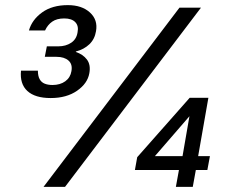

<svg xmlns="http://www.w3.org/2000/svg" viewBox="-20 -730 879 750"><path d="M178 -347Q117 -347 87 -374.5Q57 -402 62 -454H128Q128 -433 135 -420.5Q142 -408 155 -403Q168 -398 185 -398Q215 -398 235 -412.5Q255 -427 259 -452Q264 -479 247.5 -493.5Q231 -508 201 -508H155L163 -549H208Q237 -549 258 -563Q279 -577 283 -604Q288 -629 274 -643.5Q260 -658 231 -658Q202 -658 184 -645.5Q166 -633 156 -611H93Q105 -653 144.5 -681.5Q184 -710 245 -710Q300 -710 331.5 -681Q363 -652 355 -608Q350 -577 329 -557Q308 -537 277 -529L276 -527Q304 -518 319.5 -497.5Q335 -477 329 -444Q322 -404 281 -375.5Q240 -347 178 -347ZM150 0 681 -700H765L234 0ZM667 0 679 -66H507L516 -116L721 -348H794L754 -120H800L790 -66H745L733 0ZM585 -120H693L720 -276Z"/></svg>

Font: DM Sans 24pt
Style: Italic
Weight: 400
Italic angle: -10°
Designer: Colophon Foundry, Jonny Pinhorn
Foundry: Colophon Foundry
Version: Version 4.004;gftools[0.9.30]